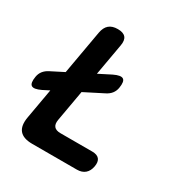

<svg xmlns="http://www.w3.org/2000/svg" viewBox="-179 -869 950 999"><g transform="rotate(30 296.5 -370.0)"><path d="M154.5 0Q100.2 0 77.9 -26.9Q55.6 -53.7 65.4 -108L165.3 -674Q171.4 -707.5 190.2 -723.7Q209 -740 242.5 -740Q276 -740 289.7 -723.7Q303.4 -707.5 297.3 -674L209.2 -175.5Q204.5 -148.5 215.8 -135Q227.1 -121.5 254.1 -121.5H445.2Q475 -121.5 487.6 -106.2Q500.2 -90.9 494.8 -61.1Q489.4 -31.3 471.1 -15.7Q452.7 0 422.9 0ZM58.7 -268.4Q18.7 -249.2 3.3 -259.3Q-12.2 -269.3 -5.1 -311Q-1.7 -331.3 10 -346.2Q21.7 -361.1 41.4 -371.2L337.3 -521.6Q377.3 -540.8 392.7 -530.7Q408.2 -520.7 401.1 -479Q397.7 -458.7 386.1 -443.8Q374.6 -428.9 354.6 -418.8Z"/></g></svg>

Font: Maple Mono
Style: Italic
Weight: 400
Italic angle: -10°
Monospace: yes
Designer: subframe7536
Version: Version 7.300